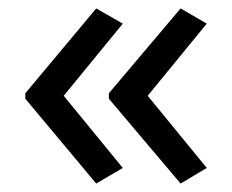

<svg xmlns="http://www.w3.org/2000/svg" viewBox="-20 -491 549 455"><path d="M40 -270 208 -471 271 -435 131 -264 271 -93 208 -56 40 -257ZM238 -270 408 -471 470 -435 330 -264 470 -93 408 -56 238 -257Z"/></svg>

Font: Noto Znamenny Musical Notation
Style: Regular
Weight: 400
Version: Version 1.003; ttfautohint (v1.8.4.7-5d5b)